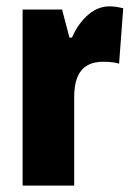

<svg xmlns="http://www.w3.org/2000/svg" viewBox="-20 -583 415 603"><path d="M322 -563C267 -563 225 -510 206 -465H198L175 -553H51V0H213V-278C213 -350 240 -389 304 -389C325 -389 341 -387 354 -383L367 -557C347 -562 335 -563 322 -563Z"/></svg>

Font: Noto Sans Armenian ExtraCondensed Black
Style: Regular
Weight: 900
Width: 2
Designer: Monotype Design Team
Foundry: Monotype Imaging Inc.
Version: Version 2.008